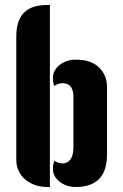

<svg xmlns="http://www.w3.org/2000/svg" viewBox="-20 -746 492 766"><path d="M179 0H168Q142 0 119.5 -8Q97 -16 80.5 -30Q64 -44 54.5 -64Q45 -84 45 -108V-600Q45 -637 54.5 -661.5Q64 -686 80.5 -700Q97 -714 119 -720Q141 -726 167 -726H179ZM407 -132Q407 -63 375 -31.5Q343 0 283 0Q245 0 218 -21Q191 -42 191 -74Q191 -91 198 -105Q211 -94 229 -94Q249 -94 261 -110Q273 -126 273 -159V-360Q273 -382 264.5 -397Q256 -412 233 -414H229Q211 -414 197 -403Q193 -411 192 -418.5Q191 -426 191 -434Q191 -466 218 -487Q245 -508 283 -508Q343 -508 375 -477Q407 -446 407 -398Z"/></svg>

Font: Kenia
Style: Regular
Weight: 400
Designer: Julia Petretta
Foundry: Julia Petretta
Version: Version 1.001